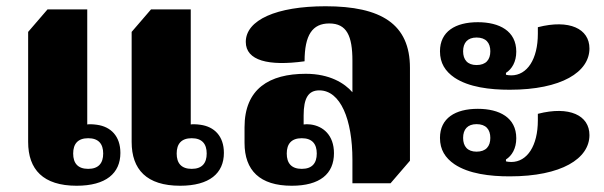

<svg xmlns="http://www.w3.org/2000/svg" viewBox="-20 -582 1933 614"><path d="M225 12C319 12 365 -28 365 -93C365 -147 334 -177 290 -183C277 -185 263 -185 259 -184V-552H132L70 -480V-128C70 -40 118 12 225 12ZM556 12C650 12 696 -28 696 -93C696 -147 665 -177 621 -183C608 -185 594 -185 590 -184V-552H463L401 -480V-128C401 -40 449 12 556 12ZM262 -42C229 -42 214 -60 214 -91C214 -122 229 -140 262 -140C295 -140 310 -122 310 -91C310 -60 295 -42 262 -42ZM593 -42C560 -42 545 -60 545 -91C545 -122 560 -140 593 -140C626 -140 641 -122 641 -91C641 -60 626 -42 593 -42Z M913 12C1003 12 1048 -26 1048 -92C1048 -150 1013 -179 973 -184C966 -185 956 -185 951 -184V-213C951 -268 966 -293 1001 -293C1069 -293 1107 -200 1107 -71V4H1229L1291 -68V-365C1291 -505 1199 -562 1021 -562C864 -562 766 -518 766 -448C766 -388 839 -370 954 -386C954 -470 979 -507 1033 -507C1089 -507 1107 -467 1107 -388V-287C1082 -316 1034 -346 958 -346C841 -346 762 -298 762 -175V-125C762 -37 811 12 913 12ZM945 -42C912 -42 897 -60 897 -91C897 -122 912 -140 945 -140C978 -140 993 -122 993 -91C993 -60 978 -42 945 -42Z M1610 -295C1776 -295 1865 -352 1865 -427C1865 -490 1801 -521 1700 -495V-474C1700 -393 1666 -341 1615 -341C1608 -341 1601 -342 1598 -343V-349C1617 -361 1631 -384 1631 -417C1631 -483 1577 -511 1508 -511C1436 -511 1387 -481 1387 -418C1387 -380 1404 -354 1433 -334C1479 -303 1547 -295 1610 -295ZM1504 -374C1475 -374 1461 -391 1461 -418C1461 -445 1475 -462 1504 -462C1534 -462 1548 -445 1548 -418C1548 -391 1534 -374 1504 -374ZM1610 -18C1776 -18 1865 -75 1865 -150C1865 -213 1801 -244 1700 -218V-197C1700 -116 1666 -64 1615 -64C1608 -64 1601 -65 1598 -66V-72C1617 -84 1631 -107 1631 -140C1631 -206 1577 -234 1508 -234C1436 -234 1387 -204 1387 -141C1387 -103 1404 -77 1433 -57C1479 -26 1547 -18 1610 -18ZM1504 -97C1475 -97 1461 -114 1461 -141C1461 -168 1475 -185 1504 -185C1534 -185 1548 -168 1548 -141C1548 -114 1534 -97 1504 -97Z"/></svg>

Font: Noto Serif Thai Black
Style: Regular
Weight: 900
Designer: Monotype Design Team
Foundry: Monotype Imaging Inc.
Version: Version 2.002